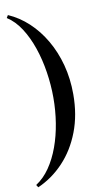

<svg xmlns="http://www.w3.org/2000/svg" viewBox="-105 -848 575 1065"><g transform="rotate(-10 183.0 -315.0)"><path d="M20.5 170 11.5 155.5Q55.5 127 88.8 78.8Q122 30.5 144.5 -31.2Q167 -93 178.2 -163Q189.5 -233 189.5 -305Q189.5 -377 178.2 -450Q167 -523 144.5 -588.8Q122 -654.5 88.8 -705.8Q55.5 -757 11.5 -785L20.5 -800Q81.5 -773.5 133 -725.8Q184.5 -678 222.2 -613.2Q260 -548.5 280.8 -470.5Q301.5 -392.5 301.5 -305Q301.5 -188.5 265.2 -94.2Q229 0 165.5 67.2Q102 134.5 20.5 170Z"/></g></svg>

Font: Bodoni Moda Medium
Style: Regular
Weight: 500
Designer: Owen Earl
Foundry: indestructible type
Version: Version 2.005